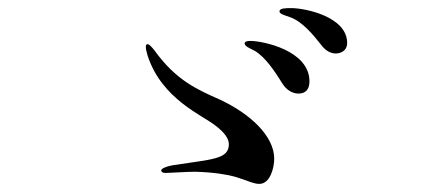

<svg xmlns="http://www.w3.org/2000/svg" viewBox="-20 -599 1040 474"><path d="M809 -467C819 -467 837 -472 837 -493C837 -558 733 -579 699 -579C686 -579 670 -579 670 -571C670 -565 680 -562 695 -557C727 -546 754 -512 773 -488C785 -472 798 -467 809 -467ZM717 -368C731 -368 744 -375 744 -398C744 -475 628 -498 598 -498C589 -498 584 -496 584 -492C584 -485 594 -481 608 -474C635 -459 661 -419 677 -393C688 -375 704 -368 717 -368ZM620 -145C648 -145 657 -187 657 -207C657 -264 596 -319 523 -353C467 -378 415 -400 361 -475C353 -485 348 -490 344 -490C341 -490 340 -487 340 -482C340 -478 342 -471 344 -463C379 -353 482 -314 513 -288C534 -272 545 -257 545 -243C545 -205 502 -206 406 -191C390 -188 378 -183 378 -178C378 -175 381 -172 389 -172C399 -172 440 -175 461 -175C509 -174 545 -167 559 -163C587 -155 605 -145 620 -145Z"/></svg>

Font: Shippori Mincho OTF Medium
Style: Regular
Weight: 500
Designer: FONTDASU
Foundry: FONTDASU / Google Inc. / but / Adobe
Version: Version 3.300;hotconv 1.0.109;makeotfexe 2.5.65596